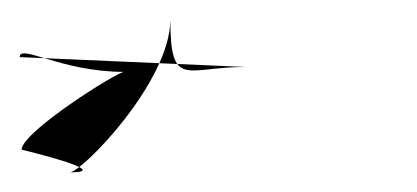

<svg xmlns="http://www.w3.org/2000/svg" viewBox="-249 -68 424 195"><path d="M0 0C-60 0 -76 23 -76 -48C-76 15 -166 107 -178 107C-131 107 -227 84 -227 84C-227 66 -130 5 -123 5C-187 5 -229 -24 -229 -10Z"/></svg>

Font: CiSf OpenHand
Style: BdExt
Weight: 400
Foundry: Cannot Into Space Fonts
Version: Version 0.7892